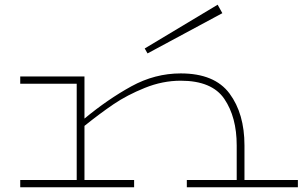

<svg xmlns="http://www.w3.org/2000/svg" viewBox="-20 -796 1303 816"><path d="M1246 -31V0H774V-31H986V-178Q986 -298 933.5 -375.5Q881 -453 748 -453Q671 -453 595.5 -422.5Q520 -392 462.5 -353Q405 -314 339 -261V-31H550V0H66V-31H306V-440H66V-471H339V-292Q438 -374 538 -429Q638 -484 748 -484Q892 -484 955.5 -398.5Q1019 -313 1019 -178V-31ZM607 -569 925 -740 905 -776 595 -590Z"/></svg>

Font: BioRhyme Expanded ExtraLight
Style: Regular
Weight: 275
Width: 7
Designer: Aoife Mooney
Foundry: Aoife Mooney Type
Version: Version 1.001